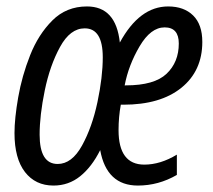

<svg xmlns="http://www.w3.org/2000/svg" viewBox="-20 -566 660 596"><path d="M291 -100Q311 10 408 10Q472 10 529 -23V-86Q478 -55 428 -55Q348 -55 348 -162Q348 -203 355 -241H363Q478 -241 543 -293.5Q608 -346 608 -436Q608 -490 579.5 -518Q551 -546 502 -546Q413 -546 352 -434Q340 -546 250 -546Q186 -546 142.5 -502.5Q99 -459 73.5 -394.5Q48 -330 36.5 -264Q25 -198 25 -153Q25 -74 57.5 -32Q90 10 146 10Q193 10 229 -19Q265 -48 291 -100ZM491 -481Q535 -481 535 -431Q535 -373 497 -337Q459 -301 371 -301H367Q379 -364 413.5 -422.5Q448 -481 491 -481ZM103 -148Q103 -208 119 -285.5Q135 -363 166.5 -420.5Q198 -478 243 -478Q299 -478 299 -388Q299 -327 282.5 -249Q266 -171 234.5 -114Q203 -57 159 -57Q103 -57 103 -148Z"/></svg>

Font: Noto Sans Display Condensed
Style: Italic
Weight: 400
Width: 3
Designer: Monotype Design team
Foundry: Monotype Imaging Inc.
Version: 1.000